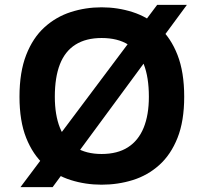

<svg xmlns="http://www.w3.org/2000/svg" viewBox="-20 -744 847 788"><path d="M64 24 625 -724H747L196 24ZM397 14Q331 14 270.5 -5Q210 -24 162.5 -66.5Q115 -109 87.5 -178Q60 -247 60 -347Q60 -448 87.5 -518.5Q115 -589 162.5 -632Q210 -675 270.5 -694.5Q331 -714 397 -714Q463 -714 524 -694.5Q585 -675 633 -632Q681 -589 708.5 -518.5Q736 -448 736 -347Q736 -247 708.5 -178Q681 -109 633.5 -66.5Q586 -24 525 -5Q464 14 397 14ZM397 -112Q462 -112 505 -139.5Q548 -167 569.5 -219.5Q591 -272 591 -347Q591 -427 570 -480.5Q549 -534 506 -561Q463 -588 397 -588Q333 -588 290 -561Q247 -534 226 -480.5Q205 -427 205 -347Q205 -272 226 -219.5Q247 -167 290 -139.5Q333 -112 397 -112Z"/></svg>

Font: AR One Sans
Style: Bold
Weight: 700
Designer: Niteesh Yadav
Foundry: Niteesh Yadav
Version: Version 1.001;gftools[0.9.33]